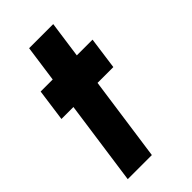

<svg xmlns="http://www.w3.org/2000/svg" viewBox="-208 -717 777 777"><g transform="rotate(-45 181.0 -328.5)"><path d="M313 -362H222.5L171.5 0H33.5L84.5 -362H16L35 -500H104L126 -657H264L242 -500H332Z"/></g></svg>

Font: Urbanist ExtraBold
Style: Italic
Weight: 800
Italic angle: -8°
Designer: Corey Hu
Foundry: Corey Hu
Version: Version 1.321; ttfautohint (v1.8.4.7-5d5b)